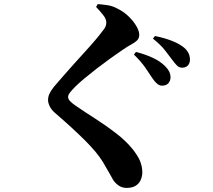

<svg xmlns="http://www.w3.org/2000/svg" viewBox="-20 -844 1040 939"><path d="M772 -425Q760 -425 748.5 -434.5Q737 -444 725 -462Q711 -484 690 -514Q669 -544 635 -577L645 -590Q688 -579 724.5 -562.5Q761 -546 786 -522Q814 -495 814 -466Q814 -449 803.5 -437Q793 -425 772 -425ZM599 75Q577 75 560.5 63.5Q544 52 534 37Q524 20 513.5 0.5Q503 -19 483 -52Q456 -97 396.5 -156.5Q337 -216 251 -290Q232 -306 223.5 -323.5Q215 -341 215 -354Q215 -371 222 -386Q229 -401 245 -421Q262 -441 287 -469.5Q312 -498 340.5 -530Q369 -562 397 -592.5Q425 -623 446.5 -648.5Q468 -674 479 -689Q491 -703 495.5 -713Q500 -723 500 -734Q500 -751 484.5 -770.5Q469 -790 450 -810L458 -824Q483 -822 506 -818.5Q529 -815 548 -805Q581 -790 606 -766.5Q631 -743 646 -718Q661 -693 661 -674Q661 -657 650.5 -646.5Q640 -636 622 -626.5Q604 -617 581 -601Q554 -583 520 -558.5Q486 -534 453 -508.5Q420 -483 392.5 -460Q365 -437 349 -421Q330 -402 321.5 -390.5Q313 -379 313 -370Q313 -359 323.5 -348.5Q334 -338 350 -327Q397 -295 448.5 -262Q500 -229 548 -192Q596 -155 630 -113Q657 -78 666.5 -52.5Q676 -27 676 0Q676 16 669 34Q662 52 645 63.5Q628 75 599 75ZM871 -513Q856 -513 845.5 -523.5Q835 -534 821 -553Q807 -571 787.5 -597Q768 -623 728 -655L738 -668Q829 -649 874 -616Q909 -590 909 -553Q909 -535 899 -524Q889 -513 871 -513Z"/></svg>

Font: Noto Serif JP ExtraBold
Style: Regular
Weight: 800
Designer: Ryoko NISHIZUKA 西塚涼子 (kana & ideographs); Frank Grießhammer (Latin, Greek & Cyrillic); Wenlong ZHANG 张文龙 (bopomofo); San
Foundry: Adobe
Version: Version 2.003-H1;hotconv 1.1.1;makeotfexe 2.6.0